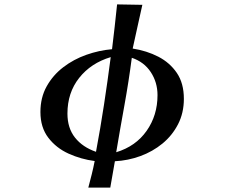

<svg xmlns="http://www.w3.org/2000/svg" viewBox="-20 -734 1040 874"><path d="M484 -474Q394 -447 340.5 -379.5Q287 -312 287 -217Q287 -151 321.5 -107.5Q356 -64 417 -43Q437 -150 453.5 -258Q470 -366 484 -474ZM697 -301Q697 -359 666.5 -405.5Q636 -452 580 -471Q566 -363 546.5 -255.5Q527 -148 509 -41Q598 -68 647.5 -138.5Q697 -209 697 -301ZM817 -284Q817 -220 790.5 -168.5Q764 -117 719.5 -80.5Q675 -44 619 -23.5Q563 -3 503 0Q498 30 492.5 60Q487 90 482 120H382Q390 90 397.5 60Q405 30 411 -1Q349 -9 292.5 -34.5Q236 -60 200 -107Q164 -154 164 -224Q164 -290 192.5 -341Q221 -392 268 -428Q315 -464 373 -484.5Q431 -505 490 -510Q496 -561 502 -612Q508 -663 513 -714L628 -712Q617 -663 606 -613Q595 -563 584 -513Q648 -503 700.5 -476Q753 -449 785 -402Q817 -355 817 -284Z"/></svg>

Font: Kaisei HarunoUmi
Style: Bold
Weight: 700
Designer: Font-Kai, 金井和夫
Foundry: KAZUO KANAI
Version: Version 5.003